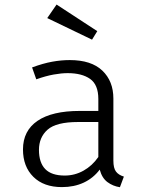

<svg xmlns="http://www.w3.org/2000/svg" viewBox="-20 -792 640 823"><path d="M466 -103.5Q466 -71.5 477 -56.8Q488 -42 511 -35L494 10.5Q464 6 440.5 -11.5Q417 -29 407.5 -65Q380 -28.5 338.8 -9.2Q297.5 10 245.5 10Q167.5 10 123 -34Q78.5 -78 78.5 -151.5Q78.5 -231.5 140.8 -274Q203 -316.5 322 -316.5H401.5V-367.5Q401.5 -429 366.2 -453.8Q331 -478.5 270 -478.5Q243.5 -478.5 210 -472.5Q176.5 -466.5 135.5 -452L117.5 -503Q165 -520.5 203.8 -527.5Q242.5 -534.5 279 -534.5Q371.5 -534.5 418.8 -489.2Q466 -444 466 -369.5ZM257.5 -39.5Q300.5 -39.5 338 -60.5Q375.5 -81.5 401.5 -119V-269H314.5Q221 -269 184 -236.2Q147 -203.5 147 -149.5Q147 -95 174 -67.2Q201 -39.5 257.5 -39.5ZM374.5 -622 182.5 -714.5 222.5 -772.5 397 -658.5Z"/></svg>

Font: Fira Code Light Light
Style: Regular
Weight: 300
Monospace: yes
Version: Version 5.002